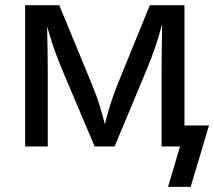

<svg xmlns="http://www.w3.org/2000/svg" viewBox="-20 -566 828 742"><path d="M77.1 0V-545.9H209L333.5 -244.1Q353 -197.3 364.5 -159.7Q376 -122.1 385.3 -85.9Q393.6 -120.6 405.3 -158.7Q417 -196.8 436 -244.1L559.1 -545.9H692.9V0H604.5V-285.2Q604.5 -331.5 605.2 -377.9Q606 -424.3 606.4 -472.7Q593.3 -423.3 579.1 -381.3Q564.9 -339.4 542 -285.2L422.9 0H345.7L225.1 -285.2Q203.1 -336.9 189 -377.4Q174.8 -418 162.1 -464.4Q163.1 -421.9 163.8 -375.5Q164.6 -329.1 164.6 -285.2V0ZM629.4 156.2 675.8 0H644V-81.1H787.6L716.8 156.2Z"/></svg>

Font: Inter
Style: Regular
Weight: 400
Designer: Rasmus Andersson
Foundry: rsms
Version: Version 4.001;git-9221beed3